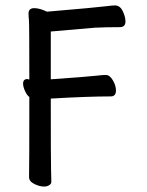

<svg xmlns="http://www.w3.org/2000/svg" viewBox="-20 -511 540 707"><path d="M142 176Q126 176 106.5 166.5Q87 157 87 141Q88 103 88 -154Q80 -159 72.5 -175Q65 -191 65 -203Q65 -220 81 -220L88 -218Q88 -425 86.5 -438Q85 -451 85 -461Q85 -481 106 -481Q126 -481 153 -468Q341 -484 370 -488Q394 -491 403 -491Q422 -491 432 -470Q442 -449 442 -432Q442 -411 421 -411Q369 -411 329 -409L167 -395V-219Q297 -228 332 -232Q358 -235 370 -235Q384 -235 395.5 -215.5Q407 -196 407 -178Q407 -156 388 -156Q303 -156 167 -148Q167 84 168 113Q169 142 169 159Q169 166 161 171Q153 176 142 176Z"/></svg>

Font: LXGW WenKai Mono Medium
Style: Regular
Weight: 500
Monospace: yes
Designer: LXGW / Fontworks Inc.
Foundry: LXGW / Fontworks Inc.
Version: Version 1.520; June 14, 2025